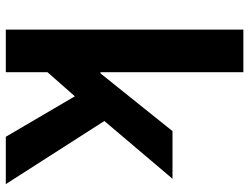

<svg xmlns="http://www.w3.org/2000/svg" viewBox="-116 -722 838 645"><g transform="rotate(90 302.5 -399.0)"><path d="M79 0H222V-140L303 -232L439 0H598L386 -331L580 -560H420L226 -318H222V-798H79Z"/></g></svg>

Font: Noto Sans CJK KR Bold
Style: Regular
Weight: 700
Designer: Ryoko NISHIZUKA (kana & ideographs); Paul D. Hunt (Latin, Greek & Cyrillic); Wenlong ZHANG (bopomofo); Sandoll Communica
Foundry: Adobe Systems Incorporated
Version: Version 1.004;PS 1.004;hotconv 1.0.82;makeotf.lib2.5.63406